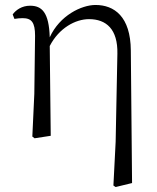

<svg xmlns="http://www.w3.org/2000/svg" viewBox="-20 -546 631 772"><path d="M436 200 445 206 511 190 506 -343C505 -480 439 -526 364 -526C308 -526 220 -484 180 -396C177 -497 148 -523 101 -523C68 -523 44 -506 31 -488L38 -470C50 -472 60 -473 71 -473C107 -473 121 -456 121 -402L118 -169L110 3L119 10L184 0L180 -361C217 -433 283 -469 338 -469C407 -469 454 -429 452 -330L445 24Z"/></svg>

Font: Noto Serif SC Light
Style: Regular
Weight: 300
Designer: Ryoko NISHIZUKA 西塚涼子 (kana & ideographs); Frank Grießhammer (Latin, Greek & Cyrillic); Wenlong ZHANG 张文龙 (bopomofo); San
Foundry: Adobe
Version: Version 2.001;hotconv 1.1.0;makeotfexe 2.6.0